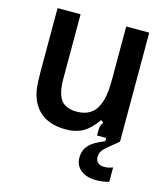

<svg xmlns="http://www.w3.org/2000/svg" viewBox="-115 -647 825 951"><g transform="rotate(15 298.0 -172.0)"><path d="M532 0Q477 44 460.5 61Q444 78 444 101Q444 120 455.5 130.5Q467 141 489 141Q511 141 532 132V206Q497 215 469 215Q417 215 387.5 191.5Q358 168 358 127Q358 89 382.5 63Q407 37 461 17V0H414V-24Q414 -39 417 -49.5Q420 -60 428 -69L414 -79Q380 -30 343.5 -9.5Q307 11 257 11Q132 11 86 -81Q70 -114 66 -148Q62 -182 62 -232V-559H180V-231Q180 -147 209 -115Q235 -88 285 -88Q344 -88 375 -124Q395 -148 404.5 -186Q414 -224 414 -289V-559H532Z"/></g></svg>

Font: Open Sauce Sans SemiBold
Style: Regular
Weight: 600
Designer: Alfredo Marco Pradil
Foundry: Creative Sauce Fz LLC
Version: Version 1.477